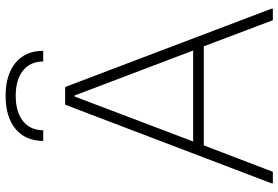

<svg xmlns="http://www.w3.org/2000/svg" viewBox="-174 -818 992 684"><g transform="rotate(-90 322.0 -476.0)"><path d="M11 -5 291 -740H354L633 -5V0H592L499 -246H146L52 0H11ZM484 -284 369 -587 324 -706H320L275 -587L160 -284ZM445 -818Q445 -864 412.5 -890Q380 -916 323 -916Q265 -916 232.5 -890Q200 -864 200 -818H162Q162 -881 204.5 -916.5Q247 -952 323 -952Q398 -952 440.5 -916.5Q483 -881 483 -818Z"/></g></svg>

Font: Encode Sans Normal
Style: Thin
Weight: 100
Designer: Pablo Impallari, Andres Torresi
Foundry: Pablo Impallari, Andres Torresi
Version: Version 1.000; ttfautohint (v1.00) -l 8 -r 50 -G 200 -x 14 -